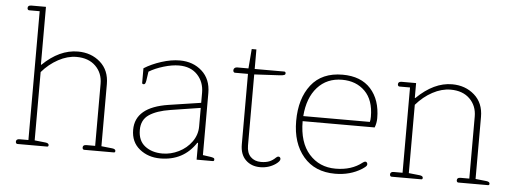

<svg xmlns="http://www.w3.org/2000/svg" viewBox="-48 -840 2612 980"><g transform="rotate(5 1257.5 -350.0)"><path d="M58 -11Q58 -25 76 -25H121V-685H67Q63 -685 60.5 -688Q58 -691 58 -696Q58 -710 76 -710H151V-415L153 -413Q239 -497 334 -497Q402 -497 448.5 -456Q495 -415 495 -344V-26L551 -20Q568 -18 568 -8Q568 0 561 0H409Q405 0 402.5 -3Q400 -6 400 -11Q400 -25 418 -25H463V-343Q463 -398 427 -433.5Q391 -469 329 -469Q283 -469 236 -443.5Q189 -418 153 -376V-26L209 -20Q226 -18 226 -8Q226 0 219 0H67Q63 0 60.5 -3Q58 -6 58 -11Z M649 -124Q649 -240 818 -266L983 -291V-343Q983 -398 948.5 -434.5Q914 -471 854 -471Q819 -471 775.5 -458Q732 -445 701 -426L694 -378Q692 -368 689.5 -364Q687 -360 682 -360Q674 -360 674 -367V-441Q712 -465 762 -481Q812 -497 856 -497Q924 -497 969.5 -456Q1015 -415 1015 -344V-26L1057 -20Q1067 -18 1071 -16Q1075 -14 1075 -8Q1075 0 1068 0H985V-86H981Q918 10 799 10Q737 10 693 -25.5Q649 -61 649 -124ZM983 -170V-265L830 -241Q760 -230 721.5 -204Q683 -178 683 -126Q683 -71 718.5 -43.5Q754 -16 808 -16Q851 -16 891.5 -36Q932 -56 957.5 -91.5Q983 -127 983 -170Z M1208 -98V-459H1141Q1137 -459 1134.5 -462.5Q1132 -466 1132 -471Q1132 -478 1137 -482.5Q1142 -487 1150 -487H1208L1216 -587H1240V-487H1391Q1399 -487 1399 -478Q1399 -472 1392.5 -469.5Q1386 -467 1371 -466L1240 -459V-95Q1240 -57 1260 -37Q1280 -17 1313 -17Q1338 -17 1355.5 -24Q1373 -31 1388 -46Q1394 -52 1400 -52Q1404 -52 1407.5 -49Q1411 -46 1411 -40Q1411 -29 1390 -14Q1355 10 1311 10Q1266 10 1237 -18Q1208 -46 1208 -98Z M1474 -241Q1474 -356 1529 -426.5Q1584 -497 1690 -497Q1784 -497 1834.5 -441Q1885 -385 1885 -291Q1885 -266 1876 -243H1507Q1507 -134 1559.5 -75Q1612 -16 1695 -16Q1777 -16 1831 -59Q1839 -65 1844 -65Q1849 -65 1852 -61Q1855 -57 1855 -52Q1855 -46 1849 -40.5Q1843 -35 1831 -27Q1772 10 1695 10Q1591 10 1532.5 -59Q1474 -128 1474 -241ZM1849 -269Q1852 -278 1852 -296Q1852 -381 1807 -426Q1762 -471 1690 -471Q1612 -471 1563.5 -417Q1515 -363 1508 -269Z M1975 -11Q1975 -25 1993 -25H2038V-462H1984Q1980 -462 1977.5 -465Q1975 -468 1975 -473Q1975 -487 1993 -487H2067V-411H2070Q2158 -497 2251 -497Q2319 -497 2365.5 -456Q2412 -415 2412 -344V-26L2468 -20Q2485 -18 2485 -8Q2485 0 2478 0H2326Q2322 0 2319.5 -3Q2317 -6 2317 -11Q2317 -25 2335 -25H2380V-343Q2380 -398 2344 -433.5Q2308 -469 2246 -469Q2200 -469 2153.5 -444Q2107 -419 2070 -376V-26L2126 -20Q2143 -18 2143 -8Q2143 0 2136 0H1984Q1980 0 1977.5 -3Q1975 -6 1975 -11Z"/></g></svg>

Font: Maitree ExtraLight
Style: Regular
Weight: 250
Designer: CadsonDemak Team
Foundry: CadsonDemak
Version: Version 1.002